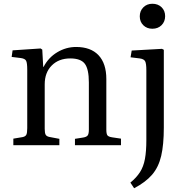

<svg xmlns="http://www.w3.org/2000/svg" viewBox="-20 -773 987 1022"><path d="M51 0V-35L99 -43Q115 -46 120 -55.5Q125 -65 125 -91V-402Q125 -438 119 -449.5Q113 -461 91 -464L42 -470L47 -505L196 -515L205 -509L210 -417H212Q238 -467 285 -495Q332 -523 385 -523Q463 -523 504.5 -479Q546 -435 546 -352V-83Q546 -61 551.5 -53Q557 -45 577 -42L624 -35V0H379V-34L423 -41Q441 -44 447 -52.5Q453 -61 453 -83V-334Q453 -405 431.5 -433.5Q410 -462 354 -462Q293 -462 255.5 -424.5Q218 -387 218 -324V-87Q218 -65 223 -56Q228 -47 243 -44L296 -34V0ZM791 -620Q762 -620 743 -638.5Q724 -657 724 -686Q724 -715 743 -734Q762 -753 791 -753Q821 -753 840 -734.5Q859 -716 859 -687Q859 -658 840 -639Q821 -620 791 -620ZM694 229 674 199Q706 173 725 143.5Q744 114 751.5 73Q759 32 759 -27V-399Q759 -435 752.5 -447Q746 -459 724 -462L675 -468L681 -504L842 -513L852 -508V-94Q852 -3 838 57Q824 117 789.5 157Q755 197 694 229Z"/></svg>

Font: Literata 36pt
Style: Regular
Weight: 400
Designer: Latin by Veronika Burian and Jose Scaglione. Greek by Irene Vlachou. Cyrillic by Vera Evstafieva.
Foundry: TypeTogether
Version: Version 3.002